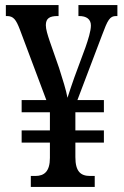

<svg xmlns="http://www.w3.org/2000/svg" viewBox="-20 -734 486 754"><path d="M101 0H352V-43H334C297 -43 276 -60 276 -117V-174H388V-222H276V-293H388V-341H284L380 -594C403 -656 411 -671 436 -671H441V-714H288V-671H291C319 -671 337 -659 337 -634C337 -612 326 -578 316 -549L272 -430C262 -402 252 -372 245 -350C240 -379 226 -423 212 -467L175 -573C167 -597 160 -619 160 -635C160 -662 175 -671 206 -671H210V-714H3V-671H7C33 -671 43 -657 58 -618L162 -341H65V-293H176V-222H65V-174H176V-114C176 -61 154 -43 119 -43H101Z"/></svg>

Font: Noto Serif Sinhala ExtraCondensed Medium
Style: Regular
Weight: 500
Width: 2
Designer: Jelle Bosma - Monotype Design Team
Foundry: Monotype Imaging Inc.
Version: Version 2.007